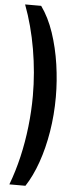

<svg xmlns="http://www.w3.org/2000/svg" viewBox="-65 -832 403 1063"><g transform="rotate(5 137.0 -300.0)"><path d="M119.3 200H30Q58.3 125.4 77.8 42.1Q97.2 -41.1 107 -128Q116.9 -214.9 116.9 -300Q116.9 -427.9 94.8 -557.2Q72.6 -686.6 30 -800H119.3Q162.2 -740.6 189.9 -658.5Q217.5 -576.3 230.9 -484.6Q244.2 -392.8 244.2 -304.1Q244.2 -204.8 228.9 -111.3Q213.6 -17.7 185.5 62.1Q157.4 141.9 119.3 200Z"/></g></svg>

Font: Big Shoulders Stencil Display SC Thin
Style: Regular
Weight: 100
Designer: Patric King
Foundry: XO Type Co
Version: Version 2.001